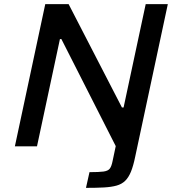

<svg xmlns="http://www.w3.org/2000/svg" viewBox="-20 -708 838 929"><path d="M396 201 413 125Q459 125 481 122Q503 119 511.5 107.5Q520 96 525 70L540 -1L277 -519H270L159 0H52L199 -688H312L570 -188H578L685 -688H792L634 51Q625 95 613.5 123Q602 151 585.5 167Q569 183 544 190Q519 197 483 199Q447 201 396 201Z"/></svg>

Font: Saira SemiExpanded Medium
Style: Italic
Weight: 500
Width: 6
Italic angle: -12°
Designer: Hector Gatti with collaboration of the Omnibus-Type team
Foundry: Omnibus-Type
Version: Version 1.101